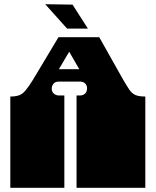

<svg xmlns="http://www.w3.org/2000/svg" viewBox="-20 -893 740 913"><path d="M29 0V-135Q29 -152 29 -156.5Q29 -161 29 -163Q29 -165 29 -171V-172Q29 -179 29 -180.5Q29 -182 29 -187.5Q29 -193 29 -209V-260Q29 -277 29 -281.5Q29 -286 29 -288Q29 -290 29 -296V-297Q29 -304 29 -305.5Q29 -307 29 -312.5Q29 -318 29 -334V-434Q53 -434 69.5 -439.5Q86 -445 101 -462.5Q116 -480 137 -514L258 -716H452L564 -517Q583 -484 595.5 -466Q608 -448 624.5 -441Q641 -434 671 -434V0H344V-135Q344 -152 344 -156.5Q344 -161 344 -163Q344 -165 344 -171V-172Q344 -179 344 -180.5Q344 -182 344 -187.5Q344 -193 344 -209V-260Q344 -277 344 -281.5Q344 -286 344 -288Q344 -290 344 -296V-297Q344 -304 344 -305.5Q344 -307 344 -312.5Q344 -318 344 -334V-439H360Q376 -439 385 -448.5Q394 -458 394 -473Q394 -487 385 -496Q376 -505 360 -505H260Q242 -505 234 -494.5Q226 -484 226 -472Q226 -456 236.5 -447.5Q247 -439 260 -439H286V0ZM260 -564H357L309 -647ZM299 -757 195 -873 325 -871 398 -757Z"/></svg>

Font: Danfo
Style: Regular
Weight: 400
Designer: Seyi Olusanya, David Udoh, Eyiyemi Adegbite, Mirko Velimirović
Version: Version 1.000